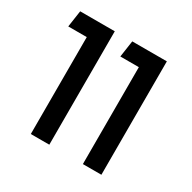

<svg xmlns="http://www.w3.org/2000/svg" viewBox="-130 -696 829 827"><g transform="rotate(30 284.0 -282.0)"><path d="M122 -482H30L42 -564H214V0H122ZM381 -482H289L301 -564H473V0H381Z"/></g></svg>

Font: FiraGO
Style: Regular
Weight: 400
Designer: bBox Type
Foundry: bBox Type GmbH
Version: Version 1.001;April 20, 2020;FontCreator 12.0.0.2555 64-bit